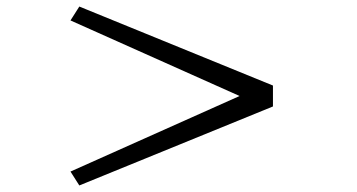

<svg xmlns="http://www.w3.org/2000/svg" viewBox="-20 -582 1090 587"><path d="M814.5 -256.5 222.5 -15 195.5 -57.5 712.5 -288.5 195.5 -519.5 222.5 -562 814.5 -320.5Z"/></svg>

Font: League Mono Extended UltraLight
Style: Regular
Weight: 200
Width: 9
Designer: Tyler Finck
Foundry: The League of Moveable Type / Tyler Finck
Version: Version 2.210